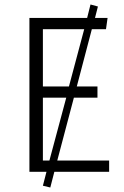

<svg xmlns="http://www.w3.org/2000/svg" viewBox="-20 -765 552 855"><path d="M235 -50 309 -330H414V-380H322L389 -635H452L459 -685H403L416 -736L383 -745L368 -685H111V0H187L171 62L204 70L222 0H466V-50ZM171 -635H355L287 -380H171ZM171 -50V-330H275L200 -50Z"/></svg>

Font: FiraGO Light
Style: Regular
Weight: 300
Designer: bBox Type
Foundry: bBox Type GmbH
Version: Version 1.001;PS 001.001;hotconv 1.0.88;makeotf.lib2.5.64775